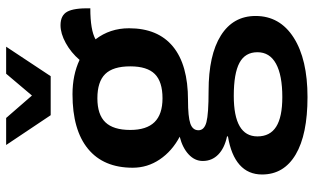

<svg xmlns="http://www.w3.org/2000/svg" viewBox="-218 -598 1021 625"><g transform="rotate(-90 292.5 -285.5)"><path d="M578 -502Q507 -502 477 -485Q513 -438 513 -376Q513 -282 453.5 -233Q394 -184 279 -184Q225 -184 203 -176.5Q181 -169 181 -150Q181 -131 207.5 -124Q234 -117 309 -117Q426 -117 489.5 -77Q553 -37 553 36Q553 115 482.5 160Q412 205 289 205Q167 205 102 166.5Q37 128 37 57Q37 12 68.5 -16Q100 -44 161 -54V-57Q123 -65 102 -85.5Q81 -106 81 -136Q81 -162 102.5 -182Q124 -202 160 -211Q113 -236 86 -276Q59 -316 59 -364Q59 -459 120.5 -509.5Q182 -560 298 -560Q361 -560 410 -537Q434 -565 465 -582Q496 -599 523 -599Q555 -599 567 -577Q579 -555 578 -502ZM389 -372Q389 -428 364 -453.5Q339 -479 285 -479Q232 -479 207 -453Q182 -427 182 -372Q182 -319 207.5 -293Q233 -267 285 -267Q339 -267 364 -292Q389 -317 389 -372ZM161 42Q161 83 192.5 103Q224 123 289 123Q360 123 397.5 102.5Q435 82 435 42Q435 2 400.5 -16.5Q366 -35 293 -35Q161 -35 161 42ZM133 -776H221L294 -692L365 -776H453L357 -631H230Z"/></g></svg>

Font: Krub SemiBold
Style: Regular
Weight: 600
Version: Version 1.000; ttfautohint (v1.6)